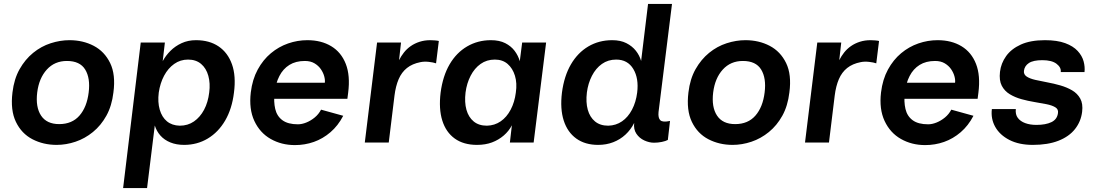

<svg xmlns="http://www.w3.org/2000/svg" viewBox="-20 -720 5541 970"><path d="M266 12Q199 12 144 -16.5Q89 -45 60.5 -104Q32 -163 43 -253Q51 -321 79 -370.5Q107 -420 147.5 -453Q188 -486 236 -501.5Q284 -517 331 -517Q399 -517 453.5 -488.5Q508 -460 536.5 -401.5Q565 -343 553 -253Q545 -185 517.5 -135.5Q490 -86 449.5 -53Q409 -20 361.5 -4Q314 12 266 12ZM279 -93Q344 -93 381.5 -136Q419 -179 428 -253Q437 -325 410.5 -368.5Q384 -412 318 -412Q256 -412 216.5 -368.5Q177 -325 168 -253Q159 -179 187.5 -136Q216 -93 279 -93Z M762 -86 723 230H602L691 -505H813L802 -411Q817 -439 841 -463Q865 -487 897.5 -502Q930 -517 970 -517Q1038 -517 1084.5 -485.5Q1131 -454 1152 -395Q1173 -336 1162 -252Q1152 -170 1117.5 -111Q1083 -52 1029.5 -20Q976 12 910 12Q871 12 840.5 -0.5Q810 -13 790.5 -35Q771 -57 762 -86ZM888 -85Q929 -85 960 -106.5Q991 -128 1011 -165.5Q1031 -203 1037 -253Q1043 -299 1032.5 -337Q1022 -375 996 -397Q970 -419 930 -419Q891 -419 860 -397Q829 -375 809 -337.5Q789 -300 782 -252Q776 -204 787 -166Q798 -128 823.5 -107Q849 -86 888 -85Z M1470 13Q1402 13 1347.5 -18Q1293 -49 1265 -109Q1237 -169 1247 -253Q1255 -319 1282 -368.5Q1309 -418 1348.5 -451Q1388 -484 1435.5 -500.5Q1483 -517 1533 -517Q1603 -517 1653.5 -486.5Q1704 -456 1727 -397Q1750 -338 1739 -252L1735 -221H1340L1350 -302H1621Q1623 -316 1618 -334.5Q1613 -353 1601 -370.5Q1589 -388 1569 -400Q1549 -412 1520 -412Q1474 -412 1442 -392Q1410 -372 1391.5 -336Q1373 -300 1367 -252Q1362 -206 1370.5 -169.5Q1379 -133 1407 -112.5Q1435 -92 1485 -92Q1505 -92 1527.5 -101Q1550 -110 1570 -126.5Q1590 -143 1602 -166L1714 -135Q1688 -85 1649.5 -52Q1611 -19 1565.5 -3Q1520 13 1470 13Z M1823 0 1885 -505H2006L1996 -416Q2006 -436 2020.5 -454.5Q2035 -473 2055 -487Q2075 -501 2100 -509Q2125 -517 2154 -517Q2162 -517 2176 -516Q2190 -515 2197 -513L2183 -400Q2169 -405 2146 -407.5Q2123 -410 2104 -406Q2063 -398 2036 -376.5Q2009 -355 1994 -320Q1979 -285 1973 -237L1944 0Z M2390 12Q2322 12 2277.5 -20Q2233 -52 2214.5 -111Q2196 -170 2206 -252Q2217 -336 2251.5 -395Q2286 -454 2340 -485.5Q2394 -517 2460 -517Q2503 -517 2532.5 -502Q2562 -487 2580 -463Q2598 -439 2606 -411L2618 -505H2739L2676 0H2556L2566 -87Q2551 -58 2525 -35.5Q2499 -13 2465.5 -0.5Q2432 12 2390 12ZM2440 -85Q2479 -86 2509.5 -107Q2540 -128 2560 -166Q2580 -204 2586 -252Q2593 -300 2581.5 -337.5Q2570 -375 2544.5 -397Q2519 -419 2480 -419Q2439 -419 2408 -397Q2377 -375 2357.5 -337Q2338 -299 2332 -253Q2326 -203 2336.5 -165.5Q2347 -128 2373 -106.5Q2399 -85 2440 -85Z M3184 -99Q3167 -65 3140 -40Q3113 -15 3078 -1.5Q3043 12 3002 12Q2936 12 2891.5 -20Q2847 -52 2828 -111Q2809 -170 2819 -252Q2830 -336 2864.5 -395Q2899 -454 2952.5 -485.5Q3006 -517 3073 -517Q3115 -517 3144.5 -502Q3174 -487 3192.5 -463.5Q3211 -440 3219 -412L3254 -700H3375L3307 -154Q3304 -124 3316 -112.5Q3328 -101 3365 -109L3354 -13Q3343 -7 3323.5 -3Q3304 1 3284 1Q3260 1 3235 -10.5Q3210 -22 3195 -44.5Q3180 -67 3184 -99ZM3053 -85Q3092 -86 3122.5 -107Q3153 -128 3173 -166Q3193 -204 3199 -252Q3208 -324 3179.5 -371.5Q3151 -419 3093 -419Q3052 -419 3021 -397Q2990 -375 2970.5 -337Q2951 -299 2945 -253Q2939 -203 2949.5 -165.5Q2960 -128 2986 -106.5Q3012 -85 3053 -85Z M3681 12Q3614 12 3559 -16.5Q3504 -45 3475.5 -104Q3447 -163 3458 -253Q3466 -321 3494 -370.5Q3522 -420 3562.5 -453Q3603 -486 3651 -501.5Q3699 -517 3746 -517Q3814 -517 3868.5 -488.5Q3923 -460 3951.5 -401.5Q3980 -343 3968 -253Q3960 -185 3932.5 -135.5Q3905 -86 3864.5 -53Q3824 -20 3776.5 -4Q3729 12 3681 12ZM3694 -93Q3759 -93 3796.5 -136Q3834 -179 3843 -253Q3852 -325 3825.5 -368.5Q3799 -412 3733 -412Q3671 -412 3631.5 -368.5Q3592 -325 3583 -253Q3574 -179 3602.5 -136Q3631 -93 3694 -93Z M4047 0 4109 -505H4230L4220 -416Q4230 -436 4244.5 -454.5Q4259 -473 4279 -487Q4299 -501 4324 -509Q4349 -517 4378 -517Q4386 -517 4400 -516Q4414 -515 4421 -513L4407 -400Q4393 -405 4370 -407.5Q4347 -410 4328 -406Q4287 -398 4260 -376.5Q4233 -355 4218 -320Q4203 -285 4197 -237L4168 0Z M4654 13Q4586 13 4531.5 -18Q4477 -49 4449 -109Q4421 -169 4431 -253Q4439 -319 4466 -368.5Q4493 -418 4532.5 -451Q4572 -484 4619.5 -500.5Q4667 -517 4717 -517Q4787 -517 4837.5 -486.5Q4888 -456 4911 -397Q4934 -338 4923 -252L4919 -221H4524L4534 -302H4805Q4807 -316 4802 -334.5Q4797 -353 4785 -370.5Q4773 -388 4753 -400Q4733 -412 4704 -412Q4658 -412 4626 -392Q4594 -372 4575.5 -336Q4557 -300 4551 -252Q4546 -206 4554.5 -169.5Q4563 -133 4591 -112.5Q4619 -92 4669 -92Q4689 -92 4711.5 -101Q4734 -110 4754 -126.5Q4774 -143 4786 -166L4898 -135Q4872 -85 4833.5 -52Q4795 -19 4749.5 -3Q4704 13 4654 13Z M5198 12Q5128 12 5079.5 -13Q5031 -38 5008 -79Q4985 -120 4991 -169H5112Q5109 -142 5122 -124.5Q5135 -107 5159.5 -98Q5184 -89 5216 -89Q5263 -89 5292 -103Q5321 -117 5325 -149Q5328 -168 5311.5 -178Q5295 -188 5267.5 -193.5Q5240 -199 5206.5 -204.5Q5173 -210 5140.5 -219Q5108 -228 5081.5 -244Q5055 -260 5041 -287Q5027 -314 5032 -357Q5037 -400 5063 -436.5Q5089 -473 5137.5 -495Q5186 -517 5259 -517Q5321 -517 5361.5 -502Q5402 -487 5424.5 -462.5Q5447 -438 5454.5 -410Q5462 -382 5459 -356H5339Q5342 -379 5318 -397.5Q5294 -416 5246 -416Q5200 -416 5178 -401.5Q5156 -387 5153 -362Q5151 -344 5166.5 -333.5Q5182 -323 5210 -316.5Q5238 -310 5271 -304Q5304 -298 5337 -288.5Q5370 -279 5396.5 -263.5Q5423 -248 5437.5 -222Q5452 -196 5447 -155Q5441 -106 5411 -68Q5381 -30 5327.5 -9Q5274 12 5198 12Z"/></svg>

Font: Inclusive Sans SemiBold
Style: Italic
Weight: 600
Italic angle: -7°
Designer: Olivia King
Foundry: Olivia King
Version: Version 2.004